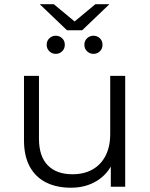

<svg xmlns="http://www.w3.org/2000/svg" viewBox="-20 -885 712 910"><path d="M316.5 4.7Q248.8 4.7 198.7 -20.1Q148.7 -44.9 121.2 -95.1Q93.7 -145.4 93.7 -220.5V-525.5H164.7V-227.9Q164.7 -144.3 206.2 -101.7Q247.7 -59.1 323.4 -59.1Q378.2 -59.1 418.4 -81.7Q458.6 -104.4 480.5 -147.3Q502.4 -190.3 502.4 -249.6V-525.5H573.4V0H505.2V-143.7L516.3 -117.5Q491.4 -60.1 438.9 -27.7Q386.3 4.7 316.5 4.7ZM422.9 -629.7Q405.5 -629.7 392.7 -641.9Q379.9 -654.2 379.9 -672.7Q379.9 -691.6 392.7 -703.6Q405.5 -715.7 422.9 -715.7Q440.7 -715.7 453.3 -703.6Q465.9 -691.6 465.9 -672.7Q465.9 -654.2 453.3 -641.9Q440.7 -629.7 422.9 -629.7ZM244.2 -629.7Q226.8 -629.7 214 -641.9Q201.2 -654.2 201.2 -672.7Q201.2 -691.6 214 -703.6Q226.8 -715.7 244.2 -715.7Q262 -715.7 274.6 -703.6Q287.2 -691.6 287.2 -672.7Q287.2 -654.2 274.6 -641.9Q262 -629.7 244.2 -629.7ZM297.7 -741.5 168.3 -865.1H235L361.5 -760.1H305.6L432.1 -865.1H498.7L369.4 -741.5Z"/></svg>

Font: Montserrat Alternates Thin
Style: Regular
Weight: 100
Designer: Julieta Ulanovsky
Foundry: Julieta Ulanovsky
Version: Version 9.000